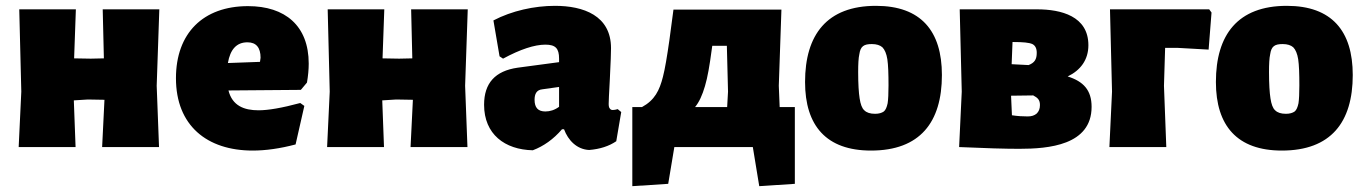

<svg xmlns="http://www.w3.org/2000/svg" viewBox="-20 -504 4671 658"><path d="M44 0H239L233 -160L281 -163L338 -162L330 0H525L517 -210L526 -472H332L336 -304L291 -303L234 -304L240 -472H46L53 -190Z M1011 -196 1032 -221C1036 -244 1038 -266 1038 -286C1038 -416 957 -483 830 -483C676 -483 583 -390 583 -236C583 -74 689 12 846 12C891 12 940 5 993 -9L1023 -141L1009 -151C946 -134 899 -126 866 -126C816 -126 776 -142 763 -194ZM873 -306 871 -292 761 -288C769 -335 791 -359 828 -359C858 -359 873 -341 873 -306Z M1101 0H1296L1290 -160L1338 -163L1395 -162L1387 0H1582L1574 -210L1583 -472H1389L1393 -304L1348 -303L1291 -304L1297 -472H1103L1110 -190Z M1806 11C1843 -3 1877 -27 1906 -61H1913C1927 -23 1957 8 1999 10C2036 7 2067 -3 2092 -20L2109 -120L2097 -130C2090 -128 2085 -127 2080 -127C2075 -127 2072 -129 2070 -132C2067 -135 2066 -141 2066 -148C2066 -154 2067 -182 2070 -233C2073 -290 2074 -326 2074 -339C2074 -451 1979 -484 1882 -484C1811 -484 1734 -467 1671 -434L1692 -311L1704 -303C1763 -335 1812 -351 1849 -351C1884 -351 1896 -338 1896 -303V-291L1754 -272C1677 -261 1639 -219 1639 -145C1639 -44 1710 9 1806 11ZM1839 -198 1896 -206V-138C1881 -127 1865 -122 1849 -122C1824 -122 1812 -135 1812 -162C1812 -181 1818 -196 1839 -198Z M2270 126 2291 0H2560L2582 134L2704 126V-137H2652L2649 -210L2658 -471H2288L2274 -366C2266 -310 2259 -268 2252 -241C2240 -194 2224 -161 2180 -137H2147V134ZM2396 -209C2405 -239 2412 -280 2419 -333L2421 -347H2471L2475 -190L2472 -137H2362C2376 -154 2387 -178 2396 -209Z M2982 -484C2814 -484 2739 -385 2739 -223C2739 -73 2812 12 2965 12C3133 12 3208 -85 3208 -247C3208 -398 3136 -484 2982 -484ZM2968 -353C2984 -353 2996 -349 3004 -342C3012 -334 3018 -320 3021 -301C3024 -281 3025 -251 3025 -211C3025 -184 3024 -163 3022 -150C3019 -136 3015 -127 3009 -122C3002 -117 2992 -114 2979 -114C2962 -114 2950 -118 2942 -126C2934 -133 2929 -147 2926 -167C2923 -186 2921 -216 2921 -257C2921 -284 2922 -305 2925 -318C2929 -346 2941 -353 2968 -353Z M3639 -242C3683 -263 3710 -299 3710 -349C3710 -449 3616 -472 3534 -472H3269L3276 -190L3267 0C3356 4 3425 6 3473 6C3573 6 3721 -6 3721 -138C3721 -195 3693 -225 3639 -242ZM3450 -360H3453C3486 -360 3507 -358 3518 -353C3528 -348 3533 -338 3533 -323C3533 -301 3526 -289 3505 -281L3447 -284ZM3533 -115C3525 -108 3515 -105 3502 -105C3485 -105 3467 -106 3448 -109L3445 -176L3521 -177C3536 -169 3544 -162 3544 -144C3544 -131 3540 -122 3533 -115Z M4132 -461 4124 -472H3784L3791 -190L3782 0H3977L3969 -210L3973 -340H4015L4122 -334Z M4390 -484C4222 -484 4147 -385 4147 -223C4147 -73 4220 12 4373 12C4541 12 4616 -85 4616 -247C4616 -398 4544 -484 4390 -484ZM4376 -353C4392 -353 4404 -349 4412 -342C4420 -334 4426 -320 4429 -301C4432 -281 4433 -251 4433 -211C4433 -184 4432 -163 4430 -150C4427 -136 4423 -127 4417 -122C4410 -117 4400 -114 4387 -114C4370 -114 4358 -118 4350 -126C4342 -133 4337 -147 4334 -167C4331 -186 4329 -216 4329 -257C4329 -284 4330 -305 4333 -318C4337 -346 4349 -353 4376 -353Z"/></svg>

Font: Luna Sans Black
Style: Regular
Weight: 900
Designer: Juan Pablo del Peral
Foundry: Huerta Tipografica
Version: Version 2.001; ttfautohint (v1.5)